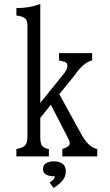

<svg xmlns="http://www.w3.org/2000/svg" viewBox="-20 -800 540 940"><path d="M60.1 -34.2V-70.3Q93.3 -76.2 104 -89.4Q114.3 -102.1 114.3 -130.4V-672.9Q114.3 -700.2 103 -710Q91.3 -720.2 60.1 -724.1V-760.3Q122.6 -760.3 177.2 -780.3V-296.4L294.9 -441.9Q310.1 -462.9 310.1 -478.5Q310.1 -492.7 296.9 -497.1Q292 -499 285.2 -500.5Q278.3 -502 269 -503.9V-540H431.2V-503.9Q391.1 -496.6 348.1 -435.1L270.5 -338.9L383.3 -133.3Q398.9 -107.9 415.8 -91.8Q432.6 -75.7 456.1 -70.3V-34.2H285.2V-70.3Q321.3 -82 321.3 -97.2Q321.3 -102.1 319.6 -108.9Q317.9 -115.7 313 -124L229 -287.1L177.2 -222.7V-130.4Q177.2 -98.6 185.1 -87.4Q193.4 -74.7 219.2 -70.3V-34.2ZM242.7 120.1 222.7 93.3Q247.6 78.6 249 63.5Q223.1 63.5 206.8 55.2Q190.4 46.9 190.4 27.3Q190.4 8.8 205.3 -0.7Q220.2 -10.3 243.7 -10.3Q269 -10.3 285.6 1.5Q302.2 13.2 302.2 37.6Q302.2 65.4 285.9 84.2Q269.5 103 242.7 120.1Z"/></svg>

Font: BIZ UDMincho
Style: Regular
Weight: 400
Monospace: yes
Designer: TypeBank Co., Ltd.
Foundry: Morisawa Inc.
Version: Version 1.06